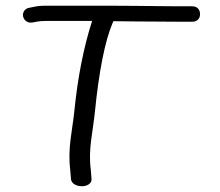

<svg xmlns="http://www.w3.org/2000/svg" viewBox="-20 -660 769 671"><path d="M651.6 -584.1C658.8 -584.1 666.6 -586 672.3 -591.8C677.5 -597.1 679.1 -604.1 679.1 -610.5C679.1 -617.7 677.2 -625.5 671.2 -631.1C665.6 -636.4 658.3 -638 651.6 -638H605.6C591.7 -638 572.8 -638.2 545.7 -638.5L451.9 -639.5C420.5 -639.8 390.9 -640 363 -640H141.5C123.5 -640 110.1 -638.9 96.7 -635.7L82.2 -632.8C65.5 -630.1 58.4 -615.2 60.6 -603.2C62.8 -591 74.7 -578.4 92.7 -581.3L108.1 -584.2C115.6 -585.9 126.6 -586.8 141.5 -586.8H301.9C272.8 -496.6 251.6 -390.2 239.9 -272.4C233 -202.8 215.8 -143.8 225.6 -64.4L228.2 -32.2L228.4 -31.6C232.4 -13.5 256.4 -7.2 273.3 -9.6C287.7 -11.6 302.3 -20.8 299.7 -36.8L297.2 -68C287.9 -138.3 304.7 -199.3 311.5 -267.8C326.1 -412.8 347 -517 373.3 -579.1L376.3 -586C397.7 -585.9 424.6 -585.6 451.3 -585.1L605.6 -584.1Z"/></svg>

Font: MewTooHand
Style: BdWide
Weight: 400
Designer: Mew Too, Robert Jablonski
Version: Version 0.77